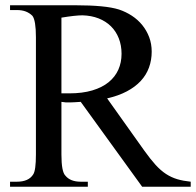

<svg xmlns="http://www.w3.org/2000/svg" viewBox="-20 -708 743 728"><path d="M703.1 0V-19Q674.3 -22 652.1 -28.6Q629.9 -35.2 609.6 -48.3Q589.4 -61.5 569.8 -83Q550.3 -104.5 526.9 -137.2L386.2 -335Q429.2 -344.7 460.9 -361.6Q492.7 -378.4 513.7 -401.1Q534.7 -423.8 544.9 -451.9Q555.2 -480 555.2 -512.2Q555.2 -541.5 545.7 -566.9Q536.1 -592.3 519.5 -612.8Q502.9 -633.3 480.2 -648.2Q457.5 -663.1 431.2 -671.9Q404.8 -680.2 363.8 -684.1Q322.8 -688 268.1 -688H18.1V-669.9H43.9Q63.5 -669.9 77.9 -664.3Q92.3 -658.7 103 -647.9Q116.2 -630.4 116.2 -566.9V-122.1Q116.2 -62 106 -46.9Q88.9 -19 43.9 -19H18.1V0H313V-19H286.1Q246.6 -19 228 -42Q212.9 -56.6 212.9 -122.1V-321.8Q221.7 -320.3 229 -319.8Q236.3 -319.3 244.4 -319.6Q252.4 -319.8 262.2 -320.3Q272 -320.8 286.1 -321.8L519 0ZM440.9 -503.9Q440.9 -471.2 428.7 -443.8Q416.5 -416.5 392.1 -396.5Q367.7 -376.5 330.1 -365.2Q292.5 -354 242.2 -354H212.9V-641.1Q265.6 -649.9 293 -649.9Q326.7 -648.9 354 -638.2Q381.3 -627.4 400.6 -608.4Q419.9 -589.4 430.4 -562.7Q440.9 -536.1 440.9 -503.9Z"/></svg>

Font: Galatia SIL
Style: Regular
Weight: 400
Designer: Development by SIL's NRSI team
Version: Version 2.1